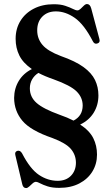

<svg xmlns="http://www.w3.org/2000/svg" viewBox="-20 -732 554 952"><path d="M158.5 169.5Q150.5 169.5 141.8 177.2Q133 185 124.8 192.8Q116.5 200.5 109.5 200.5Q95 200.5 90.5 182L56 37Q52 20.5 66 16Q80 12 89.5 28.5Q129.5 106 173.2 135.2Q217 164.5 266 164.5Q307 164.5 331.5 139.8Q356 115 356.5 75.5Q356.5 36.5 331.8 7Q307 -22.5 239 -48Q132 -84.5 91.2 -133Q50.5 -181.5 50 -246.5Q50.5 -293.5 73.2 -331Q96 -368.5 138 -389.5Q94 -420 75.8 -457.2Q57.5 -494.5 57.5 -539.5Q57.5 -590 81.5 -628.8Q105.5 -667.5 148 -689.2Q190.5 -711 246.5 -711Q280.5 -711 303.5 -703.2Q326.5 -695.5 341 -688Q355.5 -680.5 364 -680.5Q371.5 -680.5 379.5 -688.2Q387.5 -696 395.8 -704Q404 -712 411.5 -712Q426.5 -712 432.5 -689.5L472.5 -540Q478.5 -520.5 461.5 -516Q448 -512 440 -528Q397 -611 351 -643.2Q305 -675.5 257 -675.5Q215.5 -675.5 190 -649.8Q164.5 -624 164.5 -581.5Q164.5 -540 190.8 -509.2Q217 -478.5 282 -454Q353.5 -429 394 -399.5Q434.5 -370 451.2 -335.2Q468 -300.5 468 -259Q468 -211 444.5 -173Q421 -135 377.5 -114.5Q424 -84 442.5 -47Q461 -10 461 34.5Q461 81 438.2 118.2Q415.5 155.5 373.5 177.5Q331.5 199.5 273.5 199.5Q239 199.5 216 192Q193 184.5 179 177Q165 169.5 158.5 169.5ZM275.5 -163Q314.5 -149.5 344.5 -134Q389.5 -157 390 -208.5Q390 -248.5 360 -278.5Q330 -308.5 245 -339Q202.5 -353.5 170.5 -370.5Q151 -358.5 139.5 -338.8Q128 -319 128 -294Q128 -251 161.5 -221.5Q195 -192 275.5 -163Z"/></svg>

Font: Fraunces 144pt Soft SemiBold
Style: Regular
Weight: 600
Version: Version 1.000;[b76b70a41]